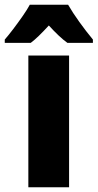

<svg xmlns="http://www.w3.org/2000/svg" viewBox="-63 -786 410 806"><path d="M227 0H56V-553H227ZM223 -766Q242 -733 270 -694Q298 -655 327 -620V-606H220Q202 -619 183 -637Q164 -655 142 -679Q119 -654 100.5 -636Q82 -618 66 -606H-43V-620Q-28 -637 -7.5 -664Q13 -691 32.5 -719Q52 -747 62 -766Z"/></svg>

Font: Noto Sans Lao Looped Condensed Black
Style: Regular
Weight: 900
Width: 3
Designer: Mark Frömberg, Ben Mitchell
Foundry: The Fontpad Ltd
Version: Version 1.002; ttfautohint (v1.8.4.7-5d5b)